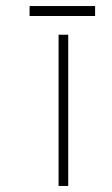

<svg xmlns="http://www.w3.org/2000/svg" viewBox="-20 -616 372 636"><path d="M295 -563V-596H78V-563ZM206 0V-501H174V0Z"/></svg>

Font: Advent Pro
Style: ExtraLight
Weight: 250
Designer: Andreas Kalpakidis
Foundry: Andreas Kalpakidis
Version: Version 2.002 2007